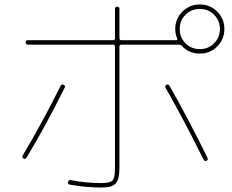

<svg xmlns="http://www.w3.org/2000/svg" viewBox="-20 -820 1040 860"><path d="M939 -754Q913 -780 875 -780Q837 -780 811 -754Q785 -728 785 -690Q785 -652 811 -626Q837 -600 875 -600Q913 -600 939 -626Q965 -652 965 -690Q965 -728 939 -754ZM105 -620Q95 -620 95 -630Q95 -640 105 -640H486Q495 -640 495 -649V-780Q495 -790 505 -790Q515 -790 515 -780V-649Q515 -640 523 -640H769Q776 -640 774 -647Q765 -666 765 -690Q765 -736 797 -768Q829 -800 875 -800Q921 -800 953 -768Q985 -736 985 -690Q985 -644 953 -612Q921 -580 875 -580Q827 -580 795 -614Q789 -620 781 -620H523Q515 -620 515 -611V-70Q515 -17 498.5 1.5Q482 20 435 20Q365 20 293 7Q283 5 285 -5Q287 -15 298 -13Q366 0 435 0Q473 0 484 -11.5Q495 -23 495 -70V-611Q495 -620 486 -620ZM85 -110Q77 -115 82 -124Q174 -279 251 -435Q257 -445 265 -440Q275 -436 269 -426Q187 -260 99 -114Q94 -105 85 -110ZM905 -100Q896 -96 892 -105Q803 -284 722 -426Q717 -435 725 -440Q734 -445 739 -436Q822 -291 909 -114Q913 -103 905 -100Z"/></svg>

Font: Rounded Mplus 1c Thin
Style: Regular
Weight: 250
Version: Version 1.059.20150529